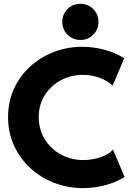

<svg xmlns="http://www.w3.org/2000/svg" viewBox="-20 -971 692 999"><path d="M413.1 7.8Q332.5 7.8 261.5 -19.8Q190.4 -47.4 136.7 -97.4Q83 -147.5 52.5 -214.6Q22 -281.7 22 -361.3Q22 -440.4 52 -507.3Q82 -574.2 135.5 -623.5Q189 -672.9 258.8 -700.2Q328.6 -727.5 408.2 -727.5Q463.9 -727.5 520.8 -712.9Q577.6 -698.2 626.5 -668L565.9 -525.4Q540 -550.8 498.5 -566.2Q457 -581.5 410.2 -581.5Q350.1 -581.5 297.9 -554Q245.6 -526.4 213.6 -476.8Q181.6 -427.2 181.6 -361.3Q181.6 -296.9 213.1 -246.3Q244.6 -195.8 297.6 -167Q350.6 -138.2 414.6 -138.2Q454.6 -138.2 498 -151.1Q541.5 -164.1 567.9 -192.4L628.4 -50.3Q580.6 -20.5 523.9 -6.3Q467.3 7.8 413.1 7.8ZM398.4 -763.2Q358.4 -763.2 331.3 -790.5Q304.2 -817.9 304.2 -856.9Q304.2 -897 331.3 -924.1Q358.4 -951.2 398.4 -951.2Q438 -951.2 465.1 -924.1Q492.2 -897 492.2 -856.9Q492.2 -817.9 465.1 -790.5Q438 -763.2 398.4 -763.2Z"/></svg>

Font: Reddit Sans ExtraBold
Style: Regular
Weight: 800
Designer: Stephen Hutchings
Foundry: Reddit
Version: Version 1.014; ttfautohint (v1.8.4.7-5d5b)